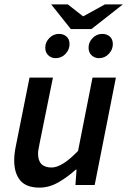

<svg xmlns="http://www.w3.org/2000/svg" viewBox="-20 -846 582 878"><path d="M161 12Q100 12 72.5 -21Q45 -54 45 -112Q45 -129 47 -145.5Q49 -162 53 -181L115 -491H222L162 -195Q159 -178 156.5 -166Q154 -154 154 -143Q154 -80 216 -80Q264 -80 337 -156L403 -491H510L413 0H325L330 -70H326Q290 -37 247.5 -12.5Q205 12 161 12ZM234 -580Q215 -580 201 -593Q187 -606 187 -628Q187 -653 205.5 -672Q224 -691 250 -691Q270 -691 284 -679Q298 -667 298 -644Q298 -619 279.5 -599.5Q261 -580 234 -580ZM433 -580Q413 -580 399 -593Q385 -606 385 -628Q385 -653 403.5 -672Q422 -691 448 -691Q468 -691 482 -679Q496 -667 496 -644Q496 -619 477.5 -599.5Q459 -580 433 -580ZM304 -713 214 -826H290L359 -772H362L460 -826H542L398 -713Z"/></svg>

Font: Source Sans 3 Semibold
Style: Italic
Weight: 600
Italic angle: -11°
Designer: Paul D. Hunt
Foundry: Adobe
Version: Version 3.052;hotconv 1.1.0;makeotfexe 2.6.0